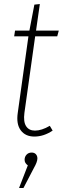

<svg xmlns="http://www.w3.org/2000/svg" viewBox="-20 -673 314 960"><path d="M155.8 -491.2 102.1 -108.9Q96.2 -64 110.6 -42Q125 -20 154.8 -20Q188 -20 229 -43.9L243.2 -20Q198.7 9.8 151.9 9.8Q106.9 9.8 83.7 -21.5Q60.5 -52.7 68.8 -108.9L122.1 -491.2H50.8L55.2 -520H127L151.9 -649.9L179.2 -652.8L160.2 -520H273.9L266.1 -491.2ZM138.2 89.8Q151.9 89.8 159.4 98.1Q167 106.4 167 119.1Q167 136.7 148.9 168L97.2 267.1H75.2L119.1 153.8Q103 142.6 103 126Q103 110.8 112.8 100.3Q122.6 89.8 138.2 89.8Z"/></svg>

Font: Fira Sans Compressed UltraLight
Style: Italic
Weight: 200
Width: 3
Italic angle: -8°
Designer: Carrois Corporate & Edenspiekermann AG
Foundry: Carrois Corporate GbR & Edenspiekermann AG
Version: Version 4.203;PS 004.203;hotconv 1.0.88;makeotf.lib2.5.64775